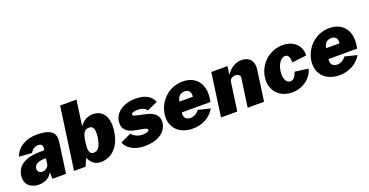

<svg xmlns="http://www.w3.org/2000/svg" viewBox="-31 -1441 4136 2151"><g transform="rotate(-20 2036.5 -366.0)"><path d="M167 10C237 10 296 -20 325 -80L329 0H490L541 -365C554 -461 510 -526 330 -526C198 -526 98 -464 60 -361L213 -350C239 -398 276 -410 305 -410C344 -410 359 -390 355 -354L352 -332H312C124 -332 27 -267 12 -155C-3 -48 69 10 167 10ZM252 -113C219 -113 191 -135 197 -174C205 -230 276 -241 307 -241H338L329 -174C323 -142 290 -113 252 -113Z M900 10C1042 10 1137 -96 1160 -262C1183 -425 1123 -526 997 -526C946 -526 886 -502 842 -438L885 -742H690L586 0H723L765 -92C785 -35 836 10 900 10ZM865 -116C822 -116 802 -152 814 -239L820 -284C833 -373 864 -399 908 -399C948 -399 979 -377 964 -264C947 -150 911 -116 865 -116Z M1430 10C1576 10 1686 -54 1702 -166C1709 -214 1700 -288 1567 -321L1488 -338C1437 -351 1410 -354 1412 -372C1414 -392 1456 -400 1490 -400C1542 -400 1580 -381 1595 -354L1721 -410C1699 -470 1637 -526 1511 -526C1360 -526 1260 -451 1247 -347C1235 -258 1293 -210 1389 -193L1464 -179C1495 -174 1529 -166 1526 -145C1523 -126 1479 -119 1449 -119C1384 -119 1337 -153 1320 -177L1194 -118C1218 -48 1299 10 1430 10Z M1944 -203H2286L2293 -248C2315 -401 2238 -526 2068 -526C1903 -526 1778 -399 1757 -251C1735 -95 1839 10 2001 10C2115 10 2211 -41 2265 -134L2121 -169C2099 -134 2057 -111 2016 -111C1969 -111 1934 -141 1944 -203ZM1961 -326C1968 -377 1998 -414 2053 -414C2107 -414 2128 -377 2121 -326Z M2338 0H2532L2580 -342C2584 -371 2621 -389 2650 -389C2680 -389 2708 -371 2704 -342L2656 0H2851L2903 -368C2916 -465 2863 -526 2772 -526C2701 -526 2637 -488 2589 -416L2603 -516H2410Z M3262 -526C3112 -526 2977 -416 2954 -256C2932 -97 3038 10 3186 10C3328 10 3430 -89 3447 -179L3288 -200C3278 -170 3258 -114 3209 -114C3159 -114 3131 -172 3142 -258C3154 -341 3196 -402 3246 -402C3296 -402 3299 -343 3300 -306L3471 -326C3482 -423 3408 -526 3262 -526Z M3693 -203H4035L4042 -248C4064 -401 3987 -526 3817 -526C3652 -526 3527 -399 3506 -251C3484 -95 3588 10 3750 10C3864 10 3960 -41 4014 -134L3870 -169C3848 -134 3806 -111 3765 -111C3718 -111 3683 -141 3693 -203ZM3710 -326C3717 -377 3747 -414 3802 -414C3856 -414 3877 -377 3870 -326Z"/></g></svg>

Font: United Sans Black
Style: Italic
Weight: 900
Italic angle: -8°
Designer: Pablo Impallari, Rodrigo Fuenzalida (Modified by Dan O. Williams)
Version: Version 1.000;PS 001.000;hotconv 1.0.88;makeotf.lib2.5.64775